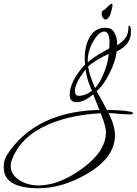

<svg xmlns="http://www.w3.org/2000/svg" viewBox="-361 -548 728 1022"><path d="M-156 454Q-341 454 -341 343Q-341 336 -340.5 329.5Q-340 323 -339 316Q-336 297 -322 274Q-308 251 -285 224Q-131 44 168 37L135 -46Q86 -4 46 -4Q10 -4 10 -43Q10 -116 92 -205Q91 -214 90.5 -222.5Q90 -231 90 -239Q90 -300 113 -344Q142 -400 197 -400Q203 -400 208.5 -399.5Q214 -399 219 -398Q242 -393 254 -361Q265 -331 262 -307Q322 -343 322 -394Q322 -412 326 -412Q336 -412 336 -377Q336 -310 260 -274Q254 -222 223 -160Q190 -93 153 -63Q163 -47 176.5 -22Q190 3 208 37Q288 38 331 46Q347 49 347 54Q347 61 331 61Q313 61 275 58Q256 56 241.5 55Q227 54 217 54Q251 122 251 172Q251 291 101 378Q-29 454 -156 454ZM107 -216Q117 -226 130.5 -236Q144 -246 161 -256Q176 -265 191 -273.5Q206 -282 220 -290Q221 -298 221.5 -306Q222 -314 222 -321Q222 -380 194 -380Q170 -380 145 -343Q125 -314 116 -285Q106 -256 106 -227Q106 -219 107 -216ZM145 -80Q157 -91 169.5 -112.5Q182 -134 194 -165Q206 -195 211.5 -219Q217 -243 217 -261Q144 -227 108 -194Q112 -168 121.5 -139.5Q131 -111 145 -80ZM57 -38Q94 -38 128 -65Q111 -107 107 -120Q102 -137 99 -151Q96 -165 94 -178Q38 -104 38 -67Q38 -38 57 -38ZM-157 439Q-48 439 73 352Q203 259 203 155Q203 124 175 55Q96 59 27.5 73.5Q-41 88 -100 113Q-250 177 -297 301Q-304 318 -304 335Q-304 384 -253 414Q-210 439 -157 439ZM199 -444Q193 -444 185 -456Q180 -465 180 -475Q180 -493 197 -497Q225 -528 234 -528Q238 -528 238 -520Q238 -510 228 -476Q217 -444 199 -444Z"/></svg>

Font: Ruthie
Style: Regular
Weight: 400
Designer: Robert E. Leuschke
Foundry: Robert E. Leuschke
Version: Version 1.012